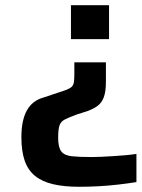

<svg xmlns="http://www.w3.org/2000/svg" viewBox="-20 -530 543 736"><path d="M284 186Q225 186 183 176Q141 166 114 144Q87 122 74.5 85.5Q62 49 62 -4Q62 -38 67.5 -63.5Q73 -89 83.5 -107.5Q94 -126 109.5 -138Q125 -150 146 -156L200 -174Q223 -181 236.5 -186.5Q250 -192 256 -198.5Q262 -205 263.5 -216.5Q265 -228 265 -248V-291H386V-217Q386 -179 378 -157.5Q370 -136 354.5 -124.5Q339 -113 315 -104L274 -91Q244 -80 228.5 -72Q213 -64 208 -49Q203 -34 203 -1Q203 35 215 50.5Q227 66 255.5 69Q284 72 331 72Q347 72 369 71Q391 70 414.5 68.5Q438 67 461 65Q484 63 503 60V168Q472 173 433.5 177.5Q395 182 356 184Q317 186 284 186ZM252 -380V-510H398V-380Z"/></svg>

Font: Saira SemiExpanded SemiBold
Style: Regular
Weight: 600
Width: 6
Designer: Hector Gatti with collaboration of the Omnibus-Type team
Foundry: Omnibus-Type
Version: Version 1.101